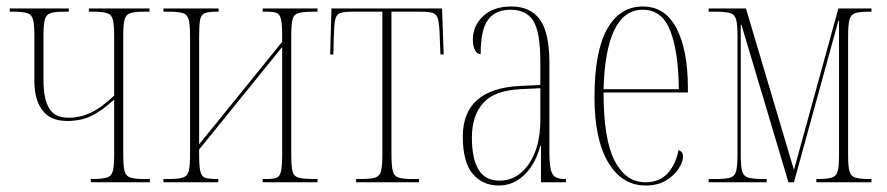

<svg xmlns="http://www.w3.org/2000/svg" viewBox="-20 -562 2735 592"><path d="M260 0V-10H264Q295 -10 309.5 -14.5Q324 -19 328 -35Q332 -51 332 -86V-255Q295 -221 262.5 -205Q230 -189 187 -189Q136 -189 111 -221.5Q86 -254 86 -312V-450Q86 -485 82 -501Q78 -517 64 -521.5Q50 -526 19 -526H10V-536H192V-526H180Q150 -526 136 -521.5Q122 -517 118 -501Q114 -485 114 -450V-316Q114 -257 131.5 -228Q149 -199 191 -199Q226 -199 258 -213.5Q290 -228 332 -267V-450Q332 -485 328 -501Q324 -517 310 -521.5Q296 -526 265 -526H254V-536H441V-526H426Q396 -526 382 -521.5Q368 -517 364 -501Q360 -485 360 -450V-86Q360 -51 364 -35Q368 -19 382 -14.5Q396 -10 425 -10H442V0Z M484 0V-10H499Q530 -10 544 -14.5Q558 -19 562 -35Q566 -51 566 -86V-450Q566 -485 562 -501Q558 -517 544 -521.5Q530 -526 499 -526H484V-536H654V-526H647Q623 -526 611.5 -521.5Q600 -517 597 -501Q594 -485 594 -450V-117L850 -433V-450Q850 -486 846.5 -502Q843 -518 833 -522Q823 -526 801 -526H790V-536H959V-526H949Q917 -526 901.5 -522Q886 -518 882 -502Q878 -486 878 -450V-85Q878 -50 882 -34Q886 -18 901.5 -14Q917 -10 949 -10H959V0H790V-10H801Q823 -10 833 -14Q843 -18 846.5 -34.5Q850 -51 850 -86V-417L594 -101V-86Q594 -51 597.5 -34.5Q601 -18 612.5 -14Q624 -10 647 -10H653V0Z M1078 0V-10H1092Q1123 -10 1137 -14.5Q1151 -19 1155 -35Q1159 -51 1159 -86V-526H1069Q1042 -526 1029.5 -522Q1017 -518 1013.5 -501Q1010 -484 1009 -445L1008 -394H998L1002 -536H1343L1348 -394H1338L1336 -445Q1335 -484 1331 -501Q1327 -518 1314.5 -522Q1302 -526 1275 -526H1187V-86Q1187 -51 1191 -35Q1195 -19 1209 -14.5Q1223 -10 1253 -10H1272V0Z M1518 10Q1468 10 1437.5 -26Q1407 -62 1407 -141Q1407 -288 1583 -297L1646 -300V-371Q1646 -463 1624.5 -497.5Q1603 -532 1554 -532Q1508 -532 1485 -501.5Q1462 -471 1462 -395Q1452 -395 1445 -406.5Q1438 -418 1438 -440Q1438 -482 1469.5 -512Q1501 -542 1557 -542Q1615 -542 1644.5 -502Q1674 -462 1674 -366V-93Q1674 -56 1678.5 -38.5Q1683 -21 1693.5 -15.5Q1704 -10 1723 -10H1725V0H1648V-112H1646Q1630 -54 1596 -22Q1562 10 1518 10ZM1520 -5Q1576 -5 1611 -57Q1646 -109 1646 -191V-290L1584 -287Q1504 -283 1469.5 -244Q1435 -205 1435 -138Q1435 -73 1455.5 -39Q1476 -5 1520 -5Z M1971 10Q1898 10 1855.5 -61Q1813 -132 1813 -262Q1813 -403 1852 -472.5Q1891 -542 1962 -542Q2031 -542 2066 -474.5Q2101 -407 2101 -291V-277H1841Q1841 -131 1875.5 -65.5Q1910 0 1970 0Q2014 0 2039 -28Q2064 -56 2072 -99Q2086 -95 2086 -79Q2086 -63 2072.5 -42Q2059 -21 2033.5 -5.5Q2008 10 1971 10ZM2073 -287Q2072 -403 2046.5 -467.5Q2021 -532 1962 -532Q1904 -532 1874 -469Q1844 -406 1841 -287Z M2165 0V-10H2187Q2218 -10 2232 -14.5Q2246 -19 2250 -35.5Q2254 -52 2254 -87V-450Q2254 -485 2250 -501Q2246 -517 2232 -521.5Q2218 -526 2187 -526H2165V-536H2280L2428 -38L2565 -536H2667V-526H2661Q2631 -526 2617 -521.5Q2603 -517 2599 -501Q2595 -485 2595 -450V-84Q2595 -50 2599 -34.5Q2603 -19 2617 -14.5Q2631 -10 2661 -10H2667V0H2497V-10H2500Q2531 -10 2545 -14.5Q2559 -19 2563 -34.5Q2567 -50 2567 -84V-498H2565L2428 0H2411L2266 -486H2264V-86Q2264 -51 2268 -35Q2272 -19 2287 -14.5Q2302 -10 2333 -10H2344V0Z"/></svg>

Font: Noto Serif Display ExtraCondensed Thin
Style: Regular
Weight: 100
Width: 2
Designer: Monotype Design Team
Foundry: Monotype Imaging Inc.
Version: Version 2.009